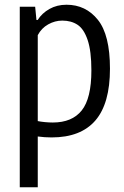

<svg xmlns="http://www.w3.org/2000/svg" viewBox="-20 -571 522 811"><path d="M63.5 -542.5H128.5L134 -486.5H139Q157.5 -515.5 189 -533.2Q220.5 -551 261 -551Q342.5 -551 393.5 -487.2Q444.5 -423.5 444.5 -281Q444.5 -133.5 382.8 -62Q321 9.5 198 9.5Q168.5 9.5 139.5 5.5V220H63.5ZM366 -273.5Q366 -355.5 350.2 -402Q334.5 -448.5 307.8 -466.2Q281 -484 243 -484Q212 -484 183.5 -468Q155 -452 139.5 -422.5V-59.5Q151.5 -57 169.8 -55.2Q188 -53.5 203 -53.5Q284.5 -53.5 325.2 -104.5Q366 -155.5 366 -273.5Z"/></svg>

Font: Encode Sans Condensed
Style: Regular
Weight: 400
Width: 3
Designer: Multiple Designers
Foundry: Impallari Type
Version: Version 2.000